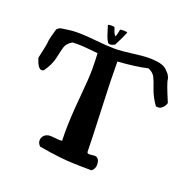

<svg xmlns="http://www.w3.org/2000/svg" viewBox="-143 -974 1118 1117"><g transform="rotate(20 416.5 -415.5)"><path d="M415 -824.2Q415 -828.1 437.5 -828.1Q460 -828.1 460 -823.2Q448.2 -792 418 -734.4Q398.4 -724.6 391.1 -724.6Q383.8 -724.6 377 -728.5Q364.3 -747.1 358.9 -765.1Q353.5 -783.2 348.6 -796.9Q343.8 -810.5 339.8 -825.2V-826.2Q339.8 -831.1 358.9 -831.1Q377.9 -831.1 379.4 -828.6Q380.9 -826.2 387.7 -805.7Q394.5 -785.2 404.3 -780.3Q411.1 -800.8 415 -824.2ZM495.1 -83 527.3 -85.9Q542 -85.9 550.3 -74.2Q558.6 -62.5 558.6 -39.6Q558.6 -16.6 539.1 0Q413.1 0 348.1 -7.3Q283.2 -14.6 210.9 -27.3Q195.3 -43 195.3 -59.1Q195.3 -75.2 203.1 -85.9Q217.8 -106.4 247.1 -106.4L304.7 -101.6Q314.5 -101.6 319.3 -102.5L318.4 -153.3Q318.4 -247.1 330.1 -372.1Q341.8 -497.1 341.8 -550.3Q341.8 -603.5 338.9 -652.3Q321.3 -653.3 283.2 -657.7Q245.1 -662.1 211.9 -662.1L180.7 -661.1Q147.5 -641.6 140.1 -615.2Q132.8 -588.9 123 -544.4Q113.3 -500 80.1 -453.1Q74.2 -448.2 66.4 -448.2Q43.9 -448.2 24.4 -508.8Q44.9 -600.6 44.9 -612.3Q44.9 -631.8 65.4 -700.2Q78.1 -712.9 87.4 -714.8Q96.7 -716.8 106.9 -717.8Q117.2 -718.8 137.2 -722.2Q157.2 -725.6 196.8 -725.6Q236.3 -725.6 306.6 -718.3Q377 -710.9 420.9 -710.9Q464.8 -710.9 529.8 -719.7Q594.7 -728.5 628.9 -728.5Q711.9 -728.5 739.3 -703.1L761.7 -679.7Q763.7 -677.7 769 -667Q774.4 -656.2 775.4 -647.5Q775.4 -629.9 822.3 -519.5Q817.4 -501 804.2 -488.8Q791 -476.6 778.8 -476.6Q766.6 -476.6 763.7 -477.5Q731.4 -522.5 716.3 -567.4Q701.2 -612.3 689.9 -634.8Q678.7 -657.2 647.5 -670.9Q573.2 -653.3 463.9 -646.5Q463.9 -537.1 471.7 -356Q479.5 -174.8 480.5 -94.7Q480.5 -83 495.1 -83Z"/></g></svg>

Font: Essays1743
Style: Medium
Weight: 500
Designer: Based on the typeface in a 1743 English translation of the essays of Montaigne.  PostScript/TrueType font designed by Jo
Version: Version 002.100